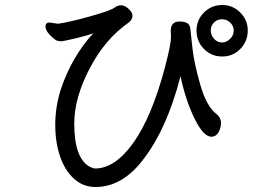

<svg xmlns="http://www.w3.org/2000/svg" viewBox="-20 -735 1040 768"><path d="M915 -613Q915 -594 900.5 -579.5Q886 -565 868 -565Q850 -565 836.5 -579.5Q823 -594 823 -613Q823 -632 836 -645Q849 -658 868 -658Q887 -658 901 -644.5Q915 -631 915 -613ZM362 13Q467 13 549 -92Q647 -216 702 -430Q723 -332 758.5 -260Q794 -188 826 -188Q843 -188 853.5 -205Q864 -222 864 -244Q864 -266 842 -282Q805 -313 781 -396.5Q757 -480 750 -540.5Q743 -601 741.5 -618.5Q740 -636 729 -642.5Q718 -649 698 -649Q663 -649 663 -612L664 -586Q664 -559 640 -466Q587 -267 513.5 -164Q440 -61 360 -61Q353 -61 339 -68Q277 -102 277 -241Q277 -343 338.5 -461Q400 -579 495 -645Q510 -657 510 -672Q510 -686 494 -700Q478 -714 465 -714Q452 -714 442 -707Q428 -694 342 -670Q256 -646 212 -640L178 -645Q162 -645 162 -629Q162 -605 204 -574Q214 -570 224 -570Q233 -570 280 -581Q327 -592 353 -602Q266 -507 222 -374Q201 -305 201 -236Q201 -166 220 -110Q239 -54 275.5 -20.5Q312 13 362 13ZM869 -509Q912 -509 941.5 -539.5Q971 -570 971 -613Q971 -655 941 -685Q911 -715 869 -715Q826 -715 796 -685Q766 -655 766 -613Q766 -570 795.5 -539.5Q825 -509 869 -509Z"/></svg>

Font: LXGW WenKai Mono TC
Style: Bold
Weight: 700
Designer: LXGW / Fontworks Inc.
Foundry: LXGW / Fontworks Inc.
Version: Version 1.330